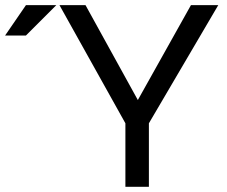

<svg xmlns="http://www.w3.org/2000/svg" viewBox="-44 -718 872 738"><path d="M55.7 -698.2H172.4L55.7 -581.5H-24.4ZM184.6 -698.2H284.7L485.8 -333.5L689.9 -698.2H794.9L528.3 -244.1V0H438V-244.1Z"/></svg>

Font: Sansation
Style: Regular
Weight: 400
Designer: Bernd Montag
Version: Version 1.301